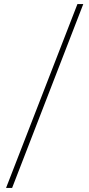

<svg xmlns="http://www.w3.org/2000/svg" viewBox="-20 -822 443 952"><path d="M10 110 364 -802H393L40 110Z"/></svg>

Font: Literata 72pt
Style: Bold
Weight: 700
Designer: Latin by Veronika Burian and Jose Scaglione. Greek by Irene Vlachou. Cyrillic by Vera Evstafieva.
Foundry: TypeTogether
Version: Version 3.002